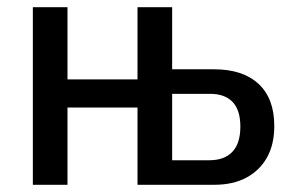

<svg xmlns="http://www.w3.org/2000/svg" viewBox="-20 -512 820 532"><path d="M71 0V-492H167V-292H361V-492H457V-320H573Q653 -320 696.5 -279.5Q740 -239 740 -163Q740 -112 720 -76Q700 -40 663 -20Q626 0 574 0H361V-214H167V0ZM457 -68H560Q602 -68 624 -91.5Q646 -115 646 -161Q646 -207 624.5 -229.5Q603 -252 562 -252H457Z"/></svg>

Font: Nunito Sans 10pt Condensed SemiBold
Style: Regular
Weight: 600
Width: 3
Designer: Vernon Adams
Foundry: Vernon Adams
Version: Version 3.101;gftools[0.9.27]